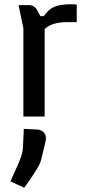

<svg xmlns="http://www.w3.org/2000/svg" viewBox="-20 -548 401 903"><path d="M156 -498 170 -472H186Q209 -505 236.5 -516.5Q264 -528 315 -528Q337 -528 341 -526V-444H300Q222 -444 190 -411V0H90V-415L67 -524H114Q127 -524 137.5 -518.5Q148 -513 156 -498ZM196 102Q196 111 194 118L173 205Q169 222 151 251Q133 280 116 304Q99 328 94 335L29 305L45 269Q65 227 76 198Q87 169 88 144L92 58L153 61Q174 62 185 73.5Q196 85 196 102Z"/></svg>

Font: Voces
Style: Regular
Weight: 400
Designer: Ana Paula Megda, Pablo Ugerman
Foundry: Ana Paula Megda, Pablo Ugerman
Version: Version 1.100